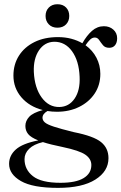

<svg xmlns="http://www.w3.org/2000/svg" viewBox="-20 -639 574 908"><path d="M329.5 -14Q423 4.5 458 33Q493 61.5 493 109Q493 171 431 210.2Q369 249.5 254.5 249.5Q134.5 249.5 78.8 217.2Q23 185 23 136Q23 96.5 54.8 68Q86.5 39.5 161 25Q126 11 113 -5.2Q100 -21.5 100 -43.5Q100 -67 118 -86.5Q136 -106 182.5 -118.5Q118.5 -135 81 -179Q43.5 -223 43.5 -281.5Q43.5 -334.5 69.5 -375.5Q95.5 -416.5 142.8 -440Q190 -463.5 254 -463.5Q288 -463.5 317 -455.8Q346 -448 369.5 -434.5Q390.5 -471.5 415.2 -493.2Q440 -515 471.5 -515Q498 -515 516 -499Q534 -483 534 -458Q534 -437.5 524.2 -425.2Q514.5 -413 496.5 -413Q477 -413 467 -425.2Q457 -437.5 449 -449.5Q441 -461.5 428.5 -461.5Q416.5 -461.5 406.2 -451.8Q396 -442 384.5 -425Q418 -401 436.2 -365.8Q454.5 -330.5 454.5 -289.5Q454.5 -237 427.8 -196.8Q401 -156.5 354.5 -133.5Q308 -110.5 249.5 -110.5Q226 -110.5 204.5 -114Q181 -100.5 181 -82Q181 -70 192 -60.2Q203 -50.5 234.8 -40Q266.5 -29.5 329.5 -14ZM236 -441.5Q191 -440.5 164.2 -400.8Q137.5 -361 140 -299Q143.5 -224 177 -178Q210.5 -132 261 -133Q306.5 -134 333 -173Q359.5 -212 356.5 -276Q353.5 -351 320.8 -396.5Q288 -442 236 -441.5ZM96 113.5Q96 163 135.8 194.2Q175.5 225.5 266 225.5Q339 225.5 375.5 203.2Q412 181 412 141.5Q412 112.5 384 92.8Q356 73 275 56Q218 44.5 183 33Q140 43 118 64.5Q96 86 96 113.5ZM251.5 -508Q226 -508 210.8 -523.8Q195.5 -539.5 195.5 -563.5Q195.5 -588 211 -603.5Q226.5 -619 251.5 -619Q277.5 -619 292.5 -603.5Q307.5 -588 307.5 -563.5Q307.5 -539.5 292.5 -523.8Q277.5 -508 251.5 -508Z"/></svg>

Font: Fraunces 72pt S000
Style: Regular
Weight: 400
Version: Version 1.000; ttfautohint (v1.8.3)